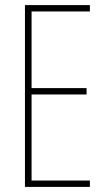

<svg xmlns="http://www.w3.org/2000/svg" viewBox="-20 -800 421 754"><path d="M333 -66H78V-780H333V-755H104V-454H320V-429H104V-91H333Z"/></svg>

Font: Noto Sans Malayalam UI ExtraCondensed Thin
Style: Regular
Weight: 100
Width: 2
Designer: Jelle Bosma - Monotype Design Team
Foundry: Monotype Imaging Inc.
Version: Version 2.104; ttfautohint (v1.8.4.7-5d5b)